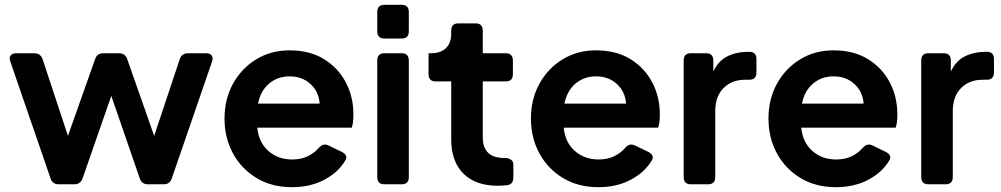

<svg xmlns="http://www.w3.org/2000/svg" viewBox="-20 -765 4157 797"><path d="M224 0Q198 0 190 -24L23 -509Q17 -525 24 -534.5Q31 -544 48 -544H122Q148 -544 157 -519L262 -201L375 -520Q383 -544 409 -544H474Q500 -544 508 -520L620 -201L726 -519Q734 -544 761 -544H836Q852 -544 859 -534.5Q866 -525 860 -509L693 -24Q685 0 659 0H594Q568 0 560 -25L442 -367L323 -25Q314 0 289 0Z M1192 12Q1108 12 1045 -26Q982 -64 947 -128.5Q912 -193 912 -273Q912 -354 947.5 -418Q983 -482 1044 -519Q1105 -556 1182 -556Q1266 -556 1325 -519.5Q1384 -483 1415.5 -423Q1447 -363 1447 -290Q1447 -275 1445.5 -260.5Q1444 -246 1440 -235H1048Q1054 -174 1094 -138.5Q1134 -103 1193 -103Q1229 -103 1256.5 -116Q1284 -129 1303 -151Q1312 -161 1321.5 -164Q1331 -167 1344 -161L1398 -135Q1426 -121 1414 -100Q1385 -50 1326.5 -19Q1268 12 1192 12ZM1182 -448Q1133 -448 1097.5 -418.5Q1062 -389 1051 -335H1307Q1303 -385 1268.5 -416.5Q1234 -448 1182 -448Z M1576 -605Q1546 -605 1546 -635V-715Q1546 -745 1576 -745H1647Q1677 -745 1677 -715V-635Q1677 -605 1647 -605ZM1576 0Q1546 0 1546 -30V-514Q1546 -544 1576 -544H1647Q1677 -544 1677 -514V-30Q1677 0 1647 0Z M2046 6Q1954 6 1903.5 -44.5Q1853 -95 1853 -187V-427H1789Q1759 -427 1759 -457V-544H1769Q1809 -544 1831 -565Q1853 -586 1853 -626V-638Q1853 -668 1883 -668H1954Q1984 -668 1984 -638V-544H2079Q2109 -544 2109 -514V-457Q2109 -427 2079 -427H1984V-194Q1984 -153 2006 -131Q2028 -109 2076 -109H2080Q2090 -109 2100.5 -102.5Q2111 -96 2111 -81V-28Q2111 1 2084 4Q2074 5 2064 5.5Q2054 6 2046 6Z M2464 12Q2380 12 2317 -26Q2254 -64 2219 -128.5Q2184 -193 2184 -273Q2184 -354 2219.5 -418Q2255 -482 2316 -519Q2377 -556 2454 -556Q2538 -556 2597 -519.5Q2656 -483 2687.5 -423Q2719 -363 2719 -290Q2719 -275 2717.5 -260.5Q2716 -246 2712 -235H2320Q2326 -174 2366 -138.5Q2406 -103 2465 -103Q2501 -103 2528.5 -116Q2556 -129 2575 -151Q2584 -161 2593.5 -164Q2603 -167 2616 -161L2670 -135Q2698 -121 2686 -100Q2657 -50 2598.5 -19Q2540 12 2464 12ZM2454 -448Q2405 -448 2369.5 -418.5Q2334 -389 2323 -335H2579Q2575 -385 2540.5 -416.5Q2506 -448 2454 -448Z M2848 0Q2818 0 2818 -30V-514Q2818 -544 2848 -544H2911Q2941 -544 2941 -514V-468Q2962 -513 3000 -531.5Q3038 -550 3088 -550H3090Q3120 -550 3120 -520V-464Q3120 -434 3090 -434H3073Q3018 -434 2983.5 -399.5Q2949 -365 2949 -303V-30Q2949 0 2919 0Z M3450 12Q3366 12 3303 -26Q3240 -64 3205 -128.5Q3170 -193 3170 -273Q3170 -354 3205.5 -418Q3241 -482 3302 -519Q3363 -556 3440 -556Q3524 -556 3583 -519.5Q3642 -483 3673.5 -423Q3705 -363 3705 -290Q3705 -275 3703.5 -260.5Q3702 -246 3698 -235H3306Q3312 -174 3352 -138.5Q3392 -103 3451 -103Q3487 -103 3514.5 -116Q3542 -129 3561 -151Q3570 -161 3579.5 -164Q3589 -167 3602 -161L3656 -135Q3684 -121 3672 -100Q3643 -50 3584.5 -19Q3526 12 3450 12ZM3440 -448Q3391 -448 3355.5 -418.5Q3320 -389 3309 -335H3565Q3561 -385 3526.5 -416.5Q3492 -448 3440 -448Z M3834 0Q3804 0 3804 -30V-514Q3804 -544 3834 -544H3897Q3927 -544 3927 -514V-468Q3948 -513 3986 -531.5Q4024 -550 4074 -550H4076Q4106 -550 4106 -520V-464Q4106 -434 4076 -434H4059Q4004 -434 3969.5 -399.5Q3935 -365 3935 -303V-30Q3935 0 3905 0Z"/></svg>

Font: Pitagon Sans Text
Style: Bold
Weight: 700
Designer: Travis Tran
Foundry: Pitagon
Version: Version 1.001; ttfautohint (v1.8.4.7-5d5b);gftools[0.9.26]